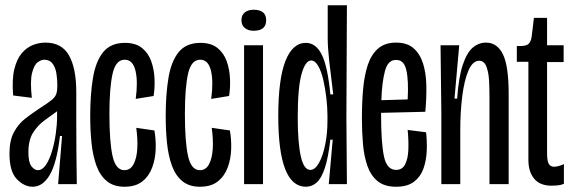

<svg xmlns="http://www.w3.org/2000/svg" viewBox="-20 -700 2180 730"><path d="M104 10Q72 10 44 -19Q16 -48 16 -116Q16 -166 33 -197.5Q50 -229 76.5 -249.5Q103 -270 132 -289Q162 -308 176 -319.5Q190 -331 194 -343Q198 -355 198 -375Q198 -398 194.5 -420.5Q191 -443 180 -458Q169 -473 148 -473Q137 -473 123.5 -463.5Q110 -454 102 -423Q94 -392 101 -328L30 -337Q25 -398 34.5 -437Q44 -476 63 -498Q82 -520 105.5 -529Q129 -538 153 -538Q215 -538 242.5 -489Q270 -440 270 -350V-241Q270 -181 270.5 -120.5Q271 -60 272 0H201Q205 -46 208.5 -91.5Q212 -137 216 -183H208Q196 -81 169.5 -35.5Q143 10 104 10ZM124 -53Q141 -53 154.5 -73Q168 -93 177.5 -124.5Q187 -156 192 -191Q197 -226 197 -257V-277Q175 -261 149.5 -242.5Q124 -224 106 -196Q88 -168 88 -121Q88 -83 99.5 -68Q111 -53 124 -53Z M453 10Q412 10 386 -11.5Q360 -33 346.5 -70.5Q333 -108 328 -156Q323 -204 323 -258Q323 -341 333.5 -404Q344 -467 372.5 -502Q401 -537 455 -537Q496 -537 520 -517.5Q544 -498 555 -467Q566 -436 567.5 -401Q569 -366 564 -335L496 -324Q505 -390 495 -431.5Q485 -473 454 -473Q420 -473 408 -419.5Q396 -366 396 -267Q396 -160 408 -106.5Q420 -53 453 -53Q476 -53 488 -76Q500 -99 502 -135.5Q504 -172 498 -214L567 -204Q573 -172 572 -134.5Q571 -97 559 -64Q547 -31 521.5 -10.5Q496 10 453 10Z M740 10Q699 10 673 -11.5Q647 -33 633.5 -70.5Q620 -108 615 -156Q610 -204 610 -258Q610 -341 620.5 -404Q631 -467 659.5 -502Q688 -537 742 -537Q783 -537 807 -517.5Q831 -498 842 -467Q853 -436 854.5 -401Q856 -366 851 -335L783 -324Q792 -390 782 -431.5Q772 -473 741 -473Q707 -473 695 -419.5Q683 -366 683 -267Q683 -160 695 -106.5Q707 -53 740 -53Q763 -53 775 -76Q787 -99 789 -135.5Q791 -172 785 -214L854 -204Q860 -172 859 -134.5Q858 -97 846 -64Q834 -31 808.5 -10.5Q783 10 740 10Z M908 0V-528H980V0ZM944 -583Q924 -583 911 -593.5Q898 -604 898 -623Q898 -643 911 -653Q924 -663 944 -663Q992 -663 992 -623Q992 -583 944 -583Z M1143 10Q1038 10 1038 -259Q1038 -398 1065 -467.5Q1092 -537 1143 -537Q1181 -537 1203.5 -492Q1226 -447 1236 -341H1247Q1238 -412 1232 -465.5Q1226 -519 1226 -554V-680H1299L1297 -252L1299 0H1230L1245 -169H1236Q1228 -100 1215 -61Q1202 -22 1184 -6Q1166 10 1143 10ZM1160 -54Q1178 -54 1193 -81Q1208 -108 1216.5 -150.5Q1225 -193 1225 -240V-261Q1225 -290 1221 -326Q1217 -362 1209.5 -395Q1202 -428 1190 -449Q1178 -470 1163 -470Q1141 -470 1126.5 -418.5Q1112 -367 1112 -253Q1112 -159 1123.5 -106.5Q1135 -54 1160 -54Z M1486 10Q1442 10 1416 -11Q1390 -32 1377 -69Q1364 -106 1360 -153Q1356 -200 1356 -251Q1356 -309 1360.5 -360.5Q1365 -412 1378 -452Q1391 -492 1417 -515Q1443 -538 1486 -538Q1528 -538 1552.5 -516.5Q1577 -495 1588.5 -458.5Q1600 -422 1601 -374.5Q1602 -327 1597 -275L1429 -271Q1429 -267 1429 -261Q1429 -156 1440 -105Q1451 -54 1486 -54Q1509 -54 1520 -74.5Q1531 -95 1532.5 -129.5Q1534 -164 1530 -206L1600 -197Q1604 -163 1602.5 -126.5Q1601 -90 1590 -59Q1579 -28 1554 -9Q1529 10 1486 10ZM1486 -472Q1455 -473 1443.5 -429.5Q1432 -386 1430 -319L1530 -322Q1534 -393 1525 -433Q1516 -473 1486 -472Z M1658 0V-271L1655 -528H1726L1708 -325H1718Q1724 -407 1739.5 -453.5Q1755 -500 1777.5 -519Q1800 -538 1828 -538Q1870 -538 1892 -494Q1914 -450 1914 -342V0H1841V-333Q1841 -360 1839.5 -392Q1838 -424 1829.5 -446.5Q1821 -469 1802 -469Q1777 -469 1761 -431.5Q1745 -394 1737.5 -334Q1730 -274 1730 -206V0Z M2077 6Q2033 6 2011 -20.5Q1989 -47 1989 -92V-465H1945V-525H1959Q1983 -525 1991.5 -535Q2000 -545 2002 -565L2010 -632H2060V-528H2123V-464H2060V-117Q2060 -88 2066.5 -77Q2073 -66 2087 -66Q2092 -66 2101.5 -68Q2111 -70 2124 -76V-1Q2112 4 2099 5Q2086 6 2077 6Z"/></svg>

Font: Bricolage Grotesque 48pt Condensed Light
Style: Regular
Weight: 300
Width: 3
Designer: Mathieu Triay
Foundry: Atelier Triay
Version: Version 1.000; ttfautohint (v1.8.4.7-5d5b);gftools[0.9.32]